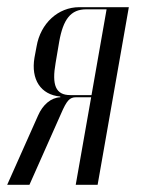

<svg xmlns="http://www.w3.org/2000/svg" viewBox="-42 -515 394 535"><path d="M317 -495H179C120 -495 71 -450 60 -386L54 -354C44 -294 71 -251 126 -246V-244C100 -243 77 -223 64 -193L-22 0H40L128 -198C144 -235 152 -244 170 -244H212L169 0H230ZM113 -340 123 -399C134 -461 155 -489 198 -489H255L213 -250H154C113 -250 102 -278 113 -340Z"/></svg>

Font: Moniqa Ita Display
Style: Italic
Weight: 400
Italic angle: -10°
Designer: Rajesh Rajput
Foundry: Rajesh Rajput
Version: Version 1.000